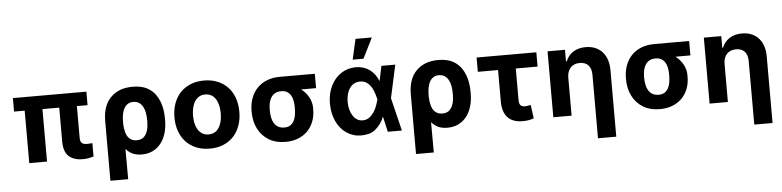

<svg xmlns="http://www.w3.org/2000/svg" viewBox="-53 -1082 6445 1582"><g transform="rotate(-5 3170.0 -291.0)"><path d="M63.6 -545.5H671.5V-433.9H583.1V-170.8Q583.1 -154.5 586.8 -143.8Q590.6 -133.2 597.8 -127.1Q605.1 -121.1 615.9 -118.6Q626.8 -116.1 641 -116.1Q653.4 -116.1 664.4 -117.2Q675.4 -118.3 683.6 -119V-7.8Q664.4 -2.1 642 2.1Q619.7 6.4 593 6.4Q521.7 6.4 479.4 -30.5Q437.5 -67.5 437.1 -152.7V-433.9H298.3V0H151.3V-433.9H63.6Z M804.7 203.1V-288.4Q804.7 -417.3 871.8 -484.7Q938.9 -552.6 1052.2 -552.6Q1142 -552.6 1195.7 -513.8Q1225.1 -492.5 1244.7 -464.1Q1264.2 -435.7 1275.9 -403.4Q1287.6 -371.1 1292.4 -336.3Q1297.2 -301.5 1297.2 -267V-257.1Q1297.2 -197.1 1282.5 -147.9Q1267.8 -98.7 1239.9 -63.6Q1212 -28.4 1172.1 -9.2Q1132.1 9.9 1081.7 9.9Q1036.9 9.9 1005.3 -5.1Q973.7 -20.2 951 -47.9L951.7 203.1ZM950.6 -251.8Q951 -235.8 953.1 -219.8Q955.3 -203.8 959.9 -186.8Q964.1 -170.5 971.4 -156.6Q978.7 -142.8 989.7 -132.5Q1000.7 -122.2 1015.6 -116.3Q1030.5 -110.4 1050.1 -110.4Q1089.5 -110.4 1111.2 -132.1Q1122.2 -143.1 1129.6 -157.1Q1137.1 -171.2 1141.5 -187.3Q1146 -203.5 1147.9 -221.2Q1149.9 -239 1149.9 -257.1V-267Q1149.9 -299.7 1144.7 -328.8Q1139.6 -358 1127.5 -379.8Q1115.4 -401.6 1096.1 -414.6Q1076.7 -427.6 1047.9 -427.6Q1021.3 -427.6 1002.7 -415.3Q984 -403.1 972.5 -382.1Q960.9 -361.2 955.8 -333.3Q950.6 -305.4 950.6 -274.5Z M1644.2 -552.6Q1706 -552.6 1755.7 -532.1Q1805.4 -511.7 1840.4 -474.8Q1875.4 -437.9 1894 -385.8Q1912.6 -333.8 1912.6 -270.6Q1912.6 -209.9 1894.7 -158.4Q1876.8 -106.9 1842.5 -69.2Q1808.2 -31.6 1758.3 -10.5Q1708.5 10.7 1644.2 10.7Q1582 10.7 1532.3 -9.8Q1482.6 -30.2 1447.8 -67.3Q1413 -104.4 1394.4 -156.2Q1375.7 -208.1 1375.7 -270.6Q1375.7 -333.8 1394.4 -385.8Q1413 -437.9 1448 -474.8Q1483 -511.7 1532.7 -532.1Q1582.4 -552.6 1644.2 -552.6ZM1529.5 -271.7Q1529.5 -253.2 1531.8 -233.7Q1534.1 -214.1 1539.4 -195.8Q1544.7 -177.6 1553.6 -161.2Q1562.5 -144.9 1575.3 -132.8Q1588.1 -120.7 1605.3 -113.6Q1622.5 -106.5 1644.9 -106.5Q1667.3 -106.5 1684.3 -113.6Q1701.3 -120.7 1714 -133Q1726.6 -145.2 1735.1 -161.6Q1743.6 -177.9 1748.9 -196.4Q1754.3 -214.8 1756.6 -234.2Q1758.9 -253.6 1758.9 -271.7Q1758.9 -290.1 1756.6 -309.5Q1754.3 -328.8 1749.1 -347.1Q1744 -365.4 1735.3 -381.7Q1726.6 -398.1 1714 -410.5Q1701.3 -422.9 1684.3 -430Q1667.3 -437.1 1644.9 -437.1Q1611.5 -437.1 1589.1 -421.7Q1566.8 -406.2 1553.6 -382.1Q1540.5 -358 1535 -328.7Q1529.5 -299.4 1529.5 -271.7Z M2013.5 -258.5V-269.9Q2013.8 -327.4 2031.6 -375Q2049.4 -422.6 2082.4 -456.7Q2115.4 -490.8 2163 -509.6Q2210.6 -528.4 2270.6 -528.4H2559.3V-409.4H2435.7Q2454.5 -395.2 2470.3 -377.3Q2486.2 -359.4 2497.5 -338.8Q2508.9 -318.2 2514.9 -295.5Q2521 -272.7 2520.6 -248.6V-238.6Q2521 -183.6 2503.4 -137.8Q2485.8 -92 2453.3 -59.1Q2420.8 -26.3 2374.6 -8.2Q2328.5 9.9 2272 9.9Q2189.3 9.9 2131.7 -25.6Q2103 -43.3 2081 -67.6Q2058.9 -92 2044 -121.6Q2029.1 -151.3 2021.3 -185.7Q2013.5 -220.2 2013.5 -258.5ZM2272 -109Q2299.7 -109 2318.7 -120.7Q2337.7 -132.5 2349.3 -152.7Q2360.8 -172.9 2365.8 -200.3Q2370.7 -227.6 2370.7 -258.5V-269.9Q2370.7 -298.3 2365.8 -323.5Q2360.8 -348.7 2349.1 -367.9Q2337.4 -387.1 2318.2 -398.3Q2299 -409.4 2270.6 -409.4Q2241.1 -409.4 2220.7 -398.3Q2200.3 -387.1 2187.7 -367.9Q2175.1 -348.7 2169.4 -323.5Q2163.7 -298.3 2163.4 -269.9V-258.5Q2163.7 -227.6 2169.2 -200.3Q2174.7 -172.9 2187.3 -152.7Q2199.9 -132.5 2220.7 -120.7Q2241.5 -109 2272 -109Z M2661.9 -272.7Q2661.9 -355.1 2693.5 -419Q2709.2 -450.6 2730.8 -475.3Q2752.5 -500 2778.8 -517.2Q2805 -534.4 2835.6 -543.5Q2866.1 -552.6 2899.5 -552.6Q2932.2 -552.6 2960.6 -543.9Q2989 -535.2 3012.4 -518.6Q3035.9 -502.1 3054 -478.3Q3072.1 -454.5 3083.8 -424.7H3086.3L3111.5 -545.5H3226.2L3166.9 -272.7L3233.3 0H3116.8L3088.4 -124.3H3085.6Q3074.6 -95.2 3057.7 -71.4Q3040.8 -47.6 3017.4 -27.3Q2991.5 -5.3 2960.9 3Q2930.4 11.4 2897 11.4Q2862.6 11.4 2832.6 2.1Q2802.6 -7.1 2775.6 -25.2Q2748.9 -43 2728 -68.4Q2707 -93.8 2692.3 -125.4Q2677.6 -157 2669.7 -194.1Q2661.9 -231.2 2661.9 -272.7ZM2839.5 -157.7Q2869.7 -111.5 2919.4 -111.5Q2937.9 -111.5 2954.4 -117.7Q2970.9 -123.9 2985.1 -137.4Q3013.8 -165.1 3029.3 -199Q3044.7 -233 3054.3 -271.3L3054.7 -272.7L3054.3 -274.1Q3049.7 -293 3044.7 -310.9Q3039.8 -328.8 3032.7 -345.7Q3025.6 -362.6 3015.6 -378.2Q3005.7 -393.8 2990.8 -407.7Q2964.8 -432.2 2924 -432.2Q2902.7 -432.2 2885.8 -425.4Q2869 -418.7 2856.2 -407.1Q2843.4 -395.6 2834.3 -380Q2825.3 -364.3 2819.6 -346.8Q2813.9 -329.2 2811.3 -310.5Q2808.6 -291.9 2808.6 -273.8Q2808.6 -238.3 2816.4 -209.7Q2824.2 -181.1 2839.5 -157.7ZM2880.3 -616.8 2918.3 -785.5H3053.6L2969.5 -616.8Z M3332.4 203.1V-288.4Q3332.4 -417.3 3399.5 -484.7Q3466.6 -552.6 3579.9 -552.6Q3669.7 -552.6 3723.4 -513.8Q3752.8 -492.5 3772.4 -464.1Q3791.9 -435.7 3803.6 -403.4Q3815.3 -371.1 3820.1 -336.3Q3824.9 -301.5 3824.9 -267V-257.1Q3824.9 -197.1 3810.2 -147.9Q3795.5 -98.7 3767.6 -63.6Q3739.7 -28.4 3699.8 -9.2Q3659.8 9.9 3609.4 9.9Q3564.6 9.9 3533 -5.1Q3501.4 -20.2 3478.7 -47.9L3479.4 203.1ZM3478.3 -251.8Q3478.7 -235.8 3480.8 -219.8Q3483 -203.8 3487.6 -186.8Q3491.8 -170.5 3499.1 -156.6Q3506.4 -142.8 3517.4 -132.5Q3528.4 -122.2 3543.3 -116.3Q3558.2 -110.4 3577.8 -110.4Q3617.2 -110.4 3638.8 -132.1Q3649.9 -143.1 3657.3 -157.1Q3664.8 -171.2 3669.2 -187.3Q3673.7 -203.5 3675.6 -221.2Q3677.6 -239 3677.6 -257.1V-267Q3677.6 -299.7 3672.4 -328.8Q3667.3 -358 3655.2 -379.8Q3643.1 -401.6 3623.8 -414.6Q3604.4 -427.6 3575.6 -427.6Q3549 -427.6 3530.4 -415.3Q3511.7 -403.1 3500.2 -382.1Q3488.6 -361.2 3483.5 -333.3Q3478.3 -305.4 3478.3 -274.5Z M4393.1 -545.5V-427.2H4212.7V-165.5Q4212.7 -149.5 4216.1 -138.8Q4219.5 -128.2 4225.5 -121.8Q4231.5 -115.4 4240.4 -112.9Q4249.3 -110.4 4259.9 -110.4Q4276.6 -110.4 4287.1 -112.9Q4297.6 -115.4 4308.9 -117.5L4324.2 -5.7Q4312.9 -1.4 4302 1.6Q4291.2 4.6 4280 6.4Q4268.8 8.2 4256.6 9.1Q4244.3 9.9 4230.1 9.9Q4191.4 9.9 4160.9 -0.9Q4130.3 -11.7 4109.2 -33.7Q4088.1 -55.8 4077.1 -88.8Q4066.1 -121.8 4066.1 -166.2V-427.2H3898.8V-545.5Z M4485.8 -545.5H4630V-449.2H4636.4Q4645.6 -473.4 4661 -492.4Q4676.5 -511.4 4697.4 -524.9Q4718.4 -538.4 4744.3 -545.5Q4770.2 -552.6 4800.4 -552.6Q4846.9 -552.6 4882.1 -537.1Q4917.3 -521.7 4941.1 -494.3Q4964.8 -467 4976.7 -429.3Q4988.6 -391.7 4988.6 -347.3V204.5H4837.4V-320.3Q4837.4 -371.8 4812.5 -399.3Q4787.6 -426.8 4740.4 -426.8Q4715.6 -426.8 4696.2 -418.5Q4676.8 -410.2 4663.7 -395.2Q4650.6 -380.3 4643.8 -359.9Q4637.1 -339.5 4637.1 -315.3V0H4485.8Z M5109.7 -258.5V-269.9Q5110.1 -327.4 5127.8 -375Q5145.6 -422.6 5178.6 -456.7Q5211.6 -490.8 5259.2 -509.6Q5306.8 -528.4 5366.8 -528.4H5655.5V-409.4H5532Q5550.8 -395.2 5566.6 -377.3Q5582.4 -359.4 5593.8 -338.8Q5605.1 -318.2 5611.2 -295.5Q5617.2 -272.7 5616.8 -248.6V-238.6Q5617.2 -183.6 5599.6 -137.8Q5582 -92 5549.5 -59.1Q5517 -26.3 5470.9 -8.2Q5424.7 9.9 5368.3 9.9Q5285.5 9.9 5228 -25.6Q5199.2 -43.3 5177.2 -67.6Q5155.2 -92 5140.3 -121.6Q5125.4 -151.3 5117.5 -185.7Q5109.7 -220.2 5109.7 -258.5ZM5368.3 -109Q5396 -109 5415 -120.7Q5433.9 -132.5 5445.5 -152.7Q5457 -172.9 5462 -200.3Q5467 -227.6 5467 -258.5V-269.9Q5467 -298.3 5462 -323.5Q5457 -348.7 5445.3 -367.9Q5433.6 -387.1 5414.4 -398.3Q5395.2 -409.4 5366.8 -409.4Q5337.4 -409.4 5316.9 -398.3Q5296.5 -387.1 5283.9 -367.9Q5271.3 -348.7 5265.6 -323.5Q5259.9 -298.3 5259.6 -269.9V-258.5Q5259.9 -227.6 5265.4 -200.3Q5271 -172.9 5283.6 -152.7Q5296.2 -132.5 5316.9 -120.7Q5337.7 -109 5368.3 -109Z M5778.4 -545.5H5922.6V-449.2H5929Q5938.2 -473.4 5953.7 -492.4Q5969.1 -511.4 5990.1 -524.9Q6011 -538.4 6036.9 -545.5Q6062.9 -552.6 6093 -552.6Q6139.6 -552.6 6174.7 -537.1Q6209.9 -521.7 6233.7 -494.3Q6257.5 -467 6269.4 -429.3Q6281.2 -391.7 6281.2 -347.3V204.5H6130V-320.3Q6130 -371.8 6105.1 -399.3Q6080.3 -426.8 6033 -426.8Q6008.2 -426.8 5988.8 -418.5Q5969.5 -410.2 5956.3 -395.2Q5943.2 -380.3 5936.4 -359.9Q5929.7 -339.5 5929.7 -315.3V0H5778.4Z"/></g></svg>

Font: Inter P
Style: Bold
Weight: 700
Designer: Rasmus Andersson
Foundry: rsms
Version: Version 3.018;git-588b23468